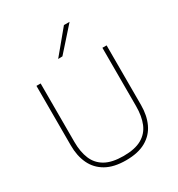

<svg xmlns="http://www.w3.org/2000/svg" viewBox="-223 -1115 1178 1268"><g transform="rotate(-30 366.0 -480.5)"><path d="M366 9Q273.5 9 214.2 -24.8Q155 -58.5 126.5 -118.8Q98 -179 98 -258V-713H130V-267Q130 -191.5 152.8 -137Q175.5 -82.5 227.2 -53.2Q279 -24 366 -24Q453 -24 504.5 -53.2Q556 -82.5 578.5 -137Q601 -191.5 601 -268V-713H633V-258Q633 -179 605 -118.8Q577 -58.5 518 -24.8Q459 9 366 9ZM311 -795Q348 -839.5 384 -883Q420 -926.5 456 -970H499Q460 -926 421.5 -882.8Q383 -839.5 344 -796Z"/></g></svg>

Font: Heraclito Thin
Style: Regular
Weight: 100
Designer: Kostas Bartsokas (font) & Cristiano Sobral (main changes)
Foundry: Kostas Bartsokas (font) & Cristiano Sobral (main changes)
Version: Version 1.00;July 8, 2020;FontCreator 13.0.0.2655 64-bit